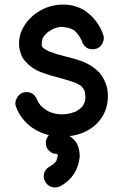

<svg xmlns="http://www.w3.org/2000/svg" viewBox="-20 -570 516 838"><path d="M171 -412H172V-413ZM167 -363Q166 -363 166 -364ZM193 20Q154 10 120 -13Q70 -49 49 -106Q47 -113 47 -120Q47 -132 56 -146Q70 -168 96 -168Q130 -168 143 -132Q144 -132 144 -131Q148 -121 155 -113V-112Q177 -90 196 -82Q220 -71 252 -71Q283 -72 304 -81H306Q317 -86 329 -95.5Q341 -105 341 -108Q344 -112 346 -117Q351 -122 353 -146L350 -172Q344 -185 334 -195L311 -208Q309 -208 305 -210Q291 -216 237 -231Q203 -239 170 -251Q113 -269 79 -317Q63 -348 63 -381Q63 -405 72 -430Q94 -484 144.5 -517Q195 -550 256 -550Q307 -550 350 -524Q408 -484 431 -417Q433 -410 433 -403Q433 -391 425 -377Q411 -355 384 -355Q350 -355 337 -391Q337 -395 335 -395Q327 -415 305 -437H304Q285 -451 245 -453Q243 -452 240 -452Q216 -449 189 -430Q178 -422 165 -401Q162 -388 162 -370L168 -360L167 -363L172 -358Q181 -352 190 -348Q192 -346 195 -345Q198 -344 201 -343Q231 -332 260.5 -325Q290 -318 319 -309Q374 -293 414 -253Q451 -208 451 -151Q451 -82 405 -33Q358 15 284 24Q299 34 311 49Q328 74 328 114Q319 200 245 242Q232 248 219 248Q193 248 178 224Q171 213 171 200Q171 172 195 158L209 149Q211 149 219.5 140Q228 131 228 124Q232 115 232 110Q232 102 225 101Q224 101 216 100.5Q208 100 194 87.5Q180 75 180 53Q180 35 193 20Z"/></svg>

Font: Bad Comic
Style: Regular
Weight: 400
Designer: GGBotNet
Foundry: f0n7
Version: 0.9